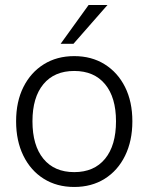

<svg xmlns="http://www.w3.org/2000/svg" viewBox="-20 -734 590 763"><path d="M407 -714 272 -560H221L332 -714ZM44 -252Q44 -330 73 -388Q102 -446 154 -478.5Q206 -511 275 -511Q344 -511 396 -478.5Q448 -446 477 -388Q506 -330 506 -252Q506 -174 477 -115Q448 -56 396 -23.5Q344 9 275 9Q206 9 154 -23.5Q102 -56 73 -115Q44 -174 44 -252ZM441 -252Q441 -347 397.5 -399.5Q354 -452 275 -452Q196 -452 152.5 -399.5Q109 -347 109 -252Q109 -156 152.5 -103Q196 -50 275 -50Q354 -50 397.5 -103Q441 -156 441 -252Z"/></svg>

Font: Overused Grotesk Book
Style: Regular
Weight: 350
Version: Version 0.003